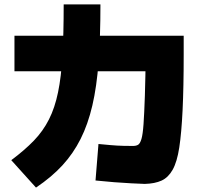

<svg xmlns="http://www.w3.org/2000/svg" viewBox="-20 -841 920 871"><path d="M413.3 -22.2 426.7 -187.8Q448.9 -185.6 480.6 -182.8Q512.2 -180 540.6 -179.4Q568.9 -178.9 583.3 -178.9Q597.8 -178.9 606.7 -184.4Q615.6 -190 621.7 -210.6Q627.8 -231.1 631.1 -277.8Q634.4 -324.4 637.2 -406.1Q640 -487.8 641.1 -612.2L730 -517.8H45.6V-678.9H813.3V-594.4Q813.3 -444.4 808.3 -341.1Q803.3 -237.8 793.3 -172.2Q783.3 -106.7 763.3 -71.1Q743.3 -35.6 712.8 -21.7Q682.2 -7.8 636.7 -6.7Q611.1 -7.8 575.6 -9.4Q540 -11.1 498.3 -14.4Q456.7 -17.8 413.3 -22.2ZM31.1 -114.4Q92.2 -160 133.9 -203.3Q175.6 -246.7 202.2 -299.4Q228.9 -352.2 243.3 -422.2Q257.8 -492.2 263.3 -588.9Q268.9 -685.6 268.9 -821.1H435.6Q435.6 -673.3 427.2 -560.6Q418.9 -447.8 398.9 -362.2Q378.9 -276.7 345.6 -210.6Q312.2 -144.4 263.3 -91.1Q214.4 -37.8 143.3 10Z"/></svg>

Font: Paperlogy 9 Black
Style: Regular
Weight: 900
Designer: redesigned by Lee Juim, glyphs from Gmarket Sans & Montserrat
Foundry: PT&
Version: Version 1.001